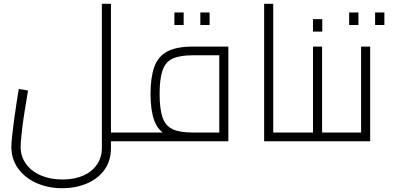

<svg xmlns="http://www.w3.org/2000/svg" viewBox="-20 -746 2091 1014"><path d="M566 0V-46H669V0ZM309 248Q234 248 172.5 220.5Q111 193 75.5 143.5Q40 94 40 30Q40 9 44 -27Q48 -63 53.5 -106Q59 -149 66 -193.5Q73 -238 79 -276L128 -268Q116 -199 107 -139Q98 -79 93.5 -35Q89 9 89 30Q89 80 117 119Q145 158 195 180Q245 202 309 202Q373 202 419.5 181.5Q466 161 492 123Q518 85 518 35V-726H566V35Q566 105 530.5 152.5Q495 200 436.5 224Q378 248 309 248ZM669 0V-46Q676 -46 680 -44Q684 -42 686 -39Q688 -36 688.5 -32Q689 -28 689 -23Q689 -18 688.5 -13.5Q688 -9 686 -6Q684 -3 680 -1.5Q676 0 669 0Z M669 0V-46H1171L1138 -15V-475L1161 -454H998Q930 -454 892 -436.5Q854 -419 838.5 -374.5Q823 -330 823 -250Q823 -170 838.5 -125.5Q854 -81 892 -63.5Q930 -46 998 -46V-6Q911 -6 862.5 -31Q814 -56 794.5 -110Q775 -164 775 -250Q775 -336 794.5 -391.5Q814 -447 862.5 -473.5Q911 -500 998 -500H1186V0ZM669 0Q662 0 658 -1.5Q654 -3 652 -6Q650 -9 649.5 -13.5Q649 -18 649 -23Q649 -30 650.5 -34.5Q652 -39 656 -42.5Q660 -46 669 -46ZM901 -614V-680H950V-614ZM1038 -614V-680H1087V-614Z M1423 0V-46H1530V0ZM1375 0V-726H1423V0ZM1530 0V-46Q1537 -46 1541 -44Q1545 -42 1547 -39Q1549 -36 1549.5 -32Q1550 -28 1550 -23Q1550 -18 1549.5 -13.5Q1549 -9 1547 -6Q1545 -3 1541 -1.5Q1537 0 1530 0Z M1681 0V-46H1784V0ZM1530 0V-46H1654L1633 -27V-500H1681V0ZM1530 0Q1523 0 1519 -1.5Q1515 -3 1513 -6Q1511 -9 1510.5 -13.5Q1510 -18 1510 -23Q1510 -30 1511.5 -34.5Q1513 -39 1517 -42.5Q1521 -46 1530 -46ZM1784 0V-46Q1790 -46 1794 -44Q1798 -42 1800 -39Q1802 -36 1803 -32Q1804 -28 1804 -23Q1804 -18 1803 -13.5Q1802 -9 1800 -6Q1798 -3 1794 -1.5Q1790 0 1784 0ZM1633 -579V-645H1682V-579Z M1784 0V-46H1908L1887 -27V-500H1935V0ZM1784 0Q1777 0 1773 -1.5Q1769 -3 1767 -6Q1765 -9 1764.5 -13.5Q1764 -18 1764 -23Q1764 -30 1765.5 -34.5Q1767 -39 1771 -42.5Q1775 -46 1784 -46ZM1824 -614V-680H1873V-614ZM1961 -614V-680H2010V-614Z"/></svg>

Font: Cairo Play Light
Style: Regular
Weight: 300
Version: Version 3.119